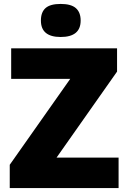

<svg xmlns="http://www.w3.org/2000/svg" viewBox="-20 -961 651 981"><path d="M585.9 0H29.8V-119.1L338.9 -558.1H37.1V-713.9H578.1V-595.2L269 -155.8H585.9ZM189 -856Q189 -898.9 212.9 -919.9Q236.8 -940.9 290 -940.9Q343.3 -940.9 367.7 -919.4Q392.1 -897.9 392.1 -856Q392.1 -772 290 -772Q189 -772 189 -856Z"/></svg>

Font: OpenSansExtrabold
Style: Regular
Weight: 800
Foundry: Ascender Corporation
Version: Version 1.10